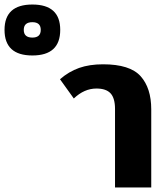

<svg xmlns="http://www.w3.org/2000/svg" viewBox="-270 -828 729 848"><path d="M-250 -696Q-250 -808 -127 -808Q-4 -808 -4 -696Q-4 -583 -127 -583Q-250 -583 -250 -696ZM-90 -696Q-90 -730 -127 -730Q-165 -730 -165 -696Q-165 -662 -127 -662Q-90 -662 -90 -696ZM238 -347Q238 -394 218.5 -415.5Q199 -437 156 -437Q102 -437 56 -393L-5 -478Q34 -512 79.5 -528Q125 -544 185 -544Q304 -544 351 -491.5Q398 -439 398 -345V0H238Z"/></svg>

Font: Pridi SemiBold
Style: Regular
Weight: 600
Designer: Katatrad Team
Foundry: CadsonDemak
Version: Version 1.001